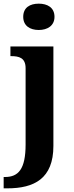

<svg xmlns="http://www.w3.org/2000/svg" viewBox="-40 -790 405 1050"><path d="M172 -626C219 -626 258 -649 258 -698C258 -749 219 -770 172 -770C124 -770 87 -749 87 -698C87 -649 124 -626 172 -626ZM-20 240H0C147 240 252 187 252 8V-536H17V-483H21C64 -483 100 -474 100 -417V0C100 136 60 178 -13 178H-20Z"/></svg>

Font: Noto Serif Lao
Style: Bold
Weight: 700
Designer: Monotype Design Team
Foundry: Monotype Imaging Inc.
Version: Version 2.003